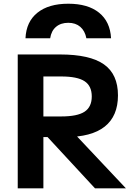

<svg xmlns="http://www.w3.org/2000/svg" viewBox="-20 -1027 737 1047"><path d="M352.3 -1006.7Q459.6 -1006.7 520.3 -957.7Q580.9 -908.7 585.6 -818.3H451Q443.3 -858.7 417.8 -880.7Q392.3 -902.7 352.3 -902.7Q311.6 -902.7 285.6 -880.7Q259.6 -858.7 253.6 -818.3H119Q123 -908.7 184.2 -957.7Q245.3 -1006.7 352.3 -1006.7ZM76.7 0V-730H307.3Q470.3 -730 546.8 -676Q623.3 -622 623.3 -507Q623.3 -394 551.1 -336.7Q479 -279.4 335 -279.4H146.7V-392H314Q401.7 -392 441 -417.8Q480.4 -443.7 480.4 -501Q480.4 -558.4 441 -584.2Q401.7 -610 314 -610H216.6V0ZM498 0 191 -331.7H354.2L666.6 0Z"/></svg>

Font: M PLUS 1 Thin
Style: Regular
Weight: 100
Designer: Coji Morishita
Foundry: UNDERFOREST DESIGN
Version: Version 1.001